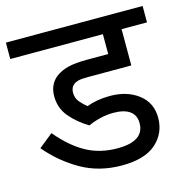

<svg xmlns="http://www.w3.org/2000/svg" viewBox="-95 -713 782 803"><g transform="rotate(-15 296.0 -311.0)"><path d="M358 -222Q329 -222 300 -215Q271 -208 248 -197Q201 -225 169 -263Q137 -301 137 -352Q137 -380 147 -400Q157 -420 174 -433Q197 -450 228 -457.5Q259 -465 308 -465H401V-551H0V-622H592V-551H482V-394H298Q267 -394 254 -391Q241 -388 232 -381Q217 -369 217 -347Q217 -323 231 -306.5Q245 -290 261 -277Q307 -294 362 -294Q436 -294 485 -256.5Q534 -219 534 -154Q534 -87 485 -43.5Q436 0 337 0Q239 0 161.5 -44Q84 -88 25 -158L86 -207Q143 -139 202.5 -106.5Q262 -74 337 -74Q453 -74 453 -152Q453 -187 428.5 -204.5Q404 -222 358 -222Z"/></g></svg>

Font: Go Noto Kurrent-Regular
Style: Regular
Weight: 400
Designer: Monotype Design Team
Foundry: Monotype Imaging Inc.
Version: Version 2.012; ttfautohint (v1.8.4.7-5d5b)